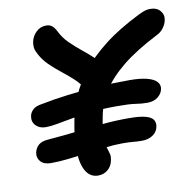

<svg xmlns="http://www.w3.org/2000/svg" viewBox="-81 -801 913 900"><g transform="rotate(-10 375.0 -350.5)"><path d="M315 17Q278 17 257.5 -16.5Q237 -50 235 -112Q233 -174 250 -259Q261 -314 284.5 -369.5Q308 -425 351 -480Q394 -535 463 -589Q532 -643 635 -694Q656 -704 667 -707Q678 -710 690 -710Q721 -710 737.5 -690.5Q754 -671 748 -645Q744 -627 731.5 -610Q719 -593 700 -584Q594 -530 529 -477Q464 -424 430 -370Q396 -316 384 -255Q372 -195 371.5 -160.5Q371 -126 376.5 -107.5Q382 -89 386 -75.5Q390 -62 386 -44Q381 -16 361.5 0.5Q342 17 315 17ZM107 -79Q74 -79 58 -97Q42 -115 47 -140Q52 -162 67.5 -175Q83 -188 114 -190Q189 -196 252.5 -203.5Q316 -211 375.5 -217Q435 -223 501 -223Q554 -223 581.5 -215.5Q609 -208 618 -194Q627 -180 623 -161Q618 -136 596.5 -122Q575 -108 546 -108Q523 -108 504.5 -110Q486 -112 452 -112Q413 -112 369.5 -106.5Q326 -101 280 -95Q234 -89 190.5 -84Q147 -79 107 -79ZM113 -249Q83 -249 65.5 -267Q48 -285 53 -312Q56 -329 70 -342Q84 -355 113 -359Q173 -371 241 -379.5Q309 -388 383.5 -393Q458 -398 536 -398Q588 -398 620 -389.5Q652 -381 665.5 -366Q679 -351 675 -331Q671 -310 651.5 -294.5Q632 -279 602 -279Q587 -279 574 -280Q561 -281 545.5 -283.5Q530 -286 508 -287Q486 -288 454 -288Q390 -288 337.5 -282Q285 -276 242.5 -268.5Q200 -261 168 -255Q136 -249 113 -249ZM376 -364Q362 -364 349.5 -370.5Q337 -377 327 -392Q308 -423 281.5 -447Q255 -471 227 -493Q199 -515 175 -538.5Q151 -562 135 -591Q124 -611 122 -624.5Q120 -638 123 -653Q128 -679 148 -698.5Q168 -718 196 -718Q213 -718 224 -709Q235 -700 245 -680Q261 -648 286.5 -623Q312 -598 340.5 -575Q369 -552 396 -527Q423 -502 443 -470Q452 -457 450 -439Q448 -421 436.5 -403.5Q425 -386 409 -375Q393 -364 376 -364Z"/></g></svg>

Font: Shantell Sans Light SemiBold
Style: Italic
Weight: 600
Italic angle: -11°
Version: Version 1.011;[c5ecc13dd]